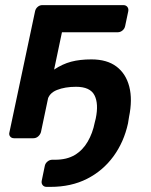

<svg xmlns="http://www.w3.org/2000/svg" viewBox="-20 -540 588 750"><path d="M35 0Q25 0 19.5 -7Q14 -14 17 -24L117 -496Q119 -506 127 -513Q135 -520 145 -520H462Q472 -520 477.5 -513Q483 -506 481 -496L469 -439Q467 -428 458.5 -421Q450 -414 440 -414H222L140 -24Q137 -14 129 -7Q121 0 110 0ZM191 -268Q224 -290 258 -299Q292 -308 337 -308Q398 -308 435 -280Q472 -252 485 -201.5Q498 -151 484 -83L480 -58Q464 15 423 71Q382 127 320 158.5Q258 190 177 190H162Q152 190 146.5 183Q141 176 143 166L155 108Q157 98 165.5 91Q174 84 184 84H195Q241 84 272 65.5Q303 47 322.5 13.5Q342 -20 350 -61L354 -77Q366 -135 349 -168Q332 -201 277 -201Q234 -201 202.5 -188.5Q171 -176 165 -147Z"/></svg>

Font: Rubik Medium
Style: Italic
Weight: 500
Italic angle: -12°
Designer: Hubert and Fischer
Foundry: Hubert and Fischer
Version: Version 2.300;gftools[0.9.30]